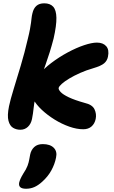

<svg xmlns="http://www.w3.org/2000/svg" viewBox="-20 -780 692 1169"><path d="M486.8 7Q447.4 7 401.8 -9Q356.2 -25 312.7 -51.9Q269.2 -78.8 234.8 -111Q200.4 -143.2 182.3 -176.4Q164.2 -209.6 169.6 -237.8Q178 -279 211.2 -319.7Q244.4 -360.4 292.1 -396.5Q339.8 -432.6 392.2 -460.8Q444.6 -489 491.8 -504.8Q539 -520.6 570 -520.6Q607.8 -520.6 626.9 -498.5Q646 -476.4 637.4 -435.2Q632.8 -410.4 613.9 -394.4Q595 -378.4 548.2 -364.8Q504.4 -352.2 466.9 -335.4Q429.4 -318.6 401 -301.4Q372.6 -284.2 355.9 -269.2Q339.2 -254.2 337 -244.2Q335.6 -234.4 349.6 -219.4Q363.6 -204.4 398.8 -187.6Q434 -170.8 495.2 -153.6Q541.8 -143 555.3 -114.7Q568.8 -86.4 562.6 -55.8Q556.6 -27 537.2 -10Q517.8 7 486.8 7ZM103.6 10Q79.6 10 59.8 -1.7Q40 -13.4 31.6 -44.5Q23.2 -75.6 34.8 -133Q43 -172.4 62.8 -236.7Q82.6 -301 106.3 -380.2Q130 -459.4 149.4 -543.4Q158 -577.8 162.3 -601.4Q166.6 -625 168.8 -641.3Q171 -657.6 172.4 -671.4Q173.8 -685.2 177.4 -699Q184.2 -729 201.7 -744.4Q219.2 -759.8 249.2 -759.8Q285 -759.8 303.7 -739.4Q322.4 -719 323.4 -672.1Q324.4 -625.2 306.4 -545.6Q294.8 -501.2 282.6 -461.9Q270.4 -422.6 257.7 -387.4Q245 -352.2 233.4 -319.6Q221.8 -287 212.3 -255.8Q202.8 -224.6 196.4 -193Q187.2 -148.4 184.4 -119.2Q181.6 -90 174.8 -55.4Q168.6 -25.4 149.7 -7.7Q130.8 10 103.6 10ZM138.6 369.2Q88.8 369.2 97 330.8Q99.8 320 104.9 308.3Q110 296.6 121.6 277.2Q140 250 147.6 229.3Q155.2 208.6 157.9 192Q160.6 175.4 163.8 160.4Q169.6 132.8 188.6 115.1Q207.6 97.4 240.4 97.4Q285.2 97.4 307.4 119.9Q329.6 142.4 321.2 179.8Q313.6 219 292.9 257Q272.2 295 236.6 326.8Q211.8 349.2 188.5 359.2Q165.2 369.2 138.6 369.2Z"/></svg>

Font: Shantell Sans Light
Style: Italic
Weight: 300
Italic angle: -11°
Designer: Stephen Nixon, Anya Danilova, Shantell Martin
Foundry: Arrow Type
Version: Version 1.008;[ac192a2d6]